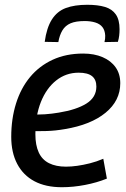

<svg xmlns="http://www.w3.org/2000/svg" viewBox="-20 -773 526 803"><path d="M111 -295Q138 -293 167.5 -295Q197 -297 226 -302Q300 -314 341.5 -340Q383 -366 383 -411Q383 -440 365 -454.5Q347 -469 309 -469Q256 -469 215 -436.5Q174 -404 151 -346.5Q128 -289 128 -211Q128 -166 142 -135.5Q156 -105 185 -90.5Q214 -76 256 -76Q278 -76 303 -79.5Q328 -83 356 -90Q384 -97 412 -109L427 -26Q385 -9 335.5 0.5Q286 10 239 10Q171 10 124 -15Q77 -40 52 -87.5Q27 -135 27 -201Q27 -276 47 -340Q67 -404 105.5 -450.5Q144 -497 200 -523Q256 -549 328 -549Q374 -549 409 -534Q444 -519 463.5 -491.5Q483 -464 483 -425Q483 -352 421.5 -301.5Q360 -251 251 -233Q211 -226 174 -225Q137 -224 104 -225ZM345 -753Q389 -753 419 -744Q449 -735 464.5 -712.5Q480 -690 480 -651Q480 -637 478.5 -624Q477 -611 473 -598L417 -597Q419 -605 419.5 -611Q420 -617 420 -624Q419 -646 408.5 -659.5Q398 -673 378.5 -679Q359 -685 334 -685Q297 -685 275 -675.5Q253 -666 241 -646Q229 -626 224 -597L167 -598Q175 -657 197 -691.5Q219 -726 255.5 -739.5Q292 -753 345 -753Z"/></svg>

Font: Georama ExtraCondensed Thin Medium
Style: Italic
Weight: 500
Italic angle: -9°
Version: Version 1.001